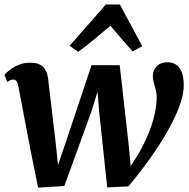

<svg xmlns="http://www.w3.org/2000/svg" viewBox="-24 -852 867 882"><path d="M151 10 115.5 -166 60 -457Q56.5 -473.5 51.2 -480Q46 -486.5 38 -486.5Q28.5 -487 22.8 -483.2Q17 -479.5 9.5 -475.5L-3.5 -508.5Q1.5 -515 17.8 -528.2Q34 -541.5 58.8 -552.8Q83.5 -564 113 -564Q154 -564 172.8 -546Q191.5 -528 196.5 -494.5L232 -194L242.5 -93.5L283.5 -214.5L396.5 -552.5H526L567.5 -182.5L576.5 -88.5L615 -150Q631.5 -179.5 646.2 -211.2Q661 -243 672 -275.5Q683 -308 689.2 -340.8Q695.5 -373.5 696 -405Q696 -422.5 691.5 -439Q687 -455.5 682.5 -471.5Q678 -487.5 678 -503Q678 -530 696 -548Q714 -566 744.5 -566Q772.5 -566 789 -552Q805.5 -538 812.8 -514.5Q820 -491 820 -463.5Q821 -427 806.5 -382.5Q792 -338 766.8 -288.8Q741.5 -239.5 709 -188.8Q676.5 -138 639.8 -89Q603 -40 566 4L468.5 9L431 -344.5L424 -431L397.5 -344L271.5 2.5ZM335.5 -614 295.5 -641.5 462.5 -831.5H526.5L629.5 -640L585.5 -616Q560 -643.5 534.5 -673.8Q509 -704 483 -734Q448 -703.5 410.8 -672.8Q373.5 -642 335.5 -614Z"/></svg>

Font: Merriweather 28pt
Style: Bold Italic
Weight: 700
Italic angle: -7.8°
Version: Version 2.101